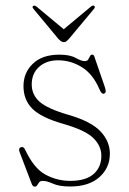

<svg xmlns="http://www.w3.org/2000/svg" viewBox="-20 -669 468 699"><path d="M191.5 -449.5Q149 -449.5 122.2 -425.5Q95.5 -401.5 95.5 -361.5Q95.5 -324 124.2 -298.5Q153 -273 230.5 -250.5Q311.5 -227 345.8 -190.8Q380 -154.5 380 -109.5Q380 -58 341.8 -24Q303.5 10 235.5 10Q196 10 173.2 -0.2Q150.5 -10.5 135.5 -10.5Q126.5 -10.5 122.5 -5.2Q118.5 0 115.5 5.2Q112.5 10.5 106 10.5Q99.5 10.5 95.5 0.5L51.5 -115Q46 -129 56 -133Q65.5 -136.5 71 -125Q103.5 -55.5 146 -33Q188.5 -10.5 235.5 -10.5Q292.5 -10.5 320.8 -35.5Q349 -60.5 349 -101.5Q349 -137.5 320 -166.2Q291 -195 210.5 -218Q130 -241 97.8 -273.2Q65.5 -305.5 65.5 -355.5Q65.5 -404.5 99.8 -437.2Q134 -470 196 -470Q234.5 -470 255.5 -458.2Q276.5 -446.5 288 -446.5Q297.5 -446.5 301.2 -452.5Q305 -458.5 307.5 -464.2Q310 -470 316 -470Q321.5 -470 323.5 -463L361 -354Q364 -346 364.8 -338.2Q365.5 -330.5 358.5 -328Q350 -325.5 342.5 -343Q318.5 -399.5 278 -424.5Q237.5 -449.5 191.5 -449.5ZM231 -527.5Q226 -522 222 -518.8Q218 -515.5 212.5 -515.5Q203.5 -515.5 192.5 -527.5L102 -636.5Q95.5 -644 101 -647.5Q105.5 -650.5 113 -645L212 -562.5L311 -645Q318.5 -651 323 -647.5Q328 -643.5 322 -636.5Z"/></svg>

Font: Fraunces 9pt S000 Thin
Style: Regular
Weight: 100
Version: Version 1.000; ttfautohint (v1.8.3)